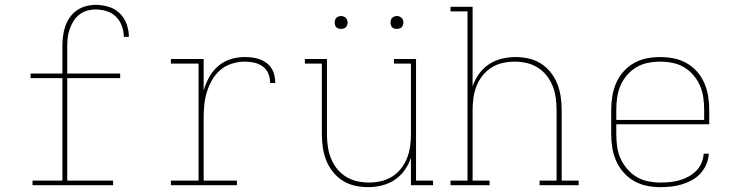

<svg xmlns="http://www.w3.org/2000/svg" viewBox="-20 -763 3040 791"><path d="M114 0V-19H237V-441H106V-460H237V-571Q237 -592 239.5 -613Q242 -634 248.5 -653.5Q255 -673 267 -690.5Q279 -708 296 -720Q313 -732 333.5 -737.5Q354 -743 374 -743Q401 -743 427.5 -735Q454 -727 473 -708.5Q492 -690 501.5 -664Q511 -638 511 -611H490Q490 -634 482 -656Q474 -678 458 -694Q442 -710 419.5 -717Q397 -724 374 -724Q356 -724 338.5 -719Q321 -714 306.5 -702.5Q292 -691 282.5 -675.5Q273 -660 267 -643Q261 -626 259 -607.5Q257 -589 257 -571V-460H475V-441H257V-19H446V0Z M684 0V-19H798V-501H684V-520H819V-390Q827 -418 841.5 -444.5Q856 -471 878.5 -490.5Q901 -510 929.5 -519Q958 -528 988 -528Q1004 -528 1019.5 -526Q1035 -524 1049.5 -519Q1064 -514 1077 -504.5Q1090 -495 1098.5 -481.5Q1107 -468 1110.5 -452.5Q1114 -437 1114 -421H1093Q1093 -441 1085.5 -459.5Q1078 -478 1062 -489.5Q1046 -501 1026.5 -505Q1007 -509 988 -509Q961 -509 934.5 -500.5Q908 -492 887.5 -474.5Q867 -457 853.5 -433Q840 -409 832 -383Q824 -357 821.5 -330Q819 -303 819 -276V-19H956V0Z M1497 8Q1469 8 1442 2Q1415 -4 1392 -18.5Q1369 -33 1351.5 -55Q1334 -77 1324 -102.5Q1314 -128 1310 -155.5Q1306 -183 1306 -210V-501H1236V-520H1327V-210Q1327 -185 1330.5 -160Q1334 -135 1343 -112Q1352 -89 1367.5 -69Q1383 -49 1404.5 -35.5Q1426 -22 1450.5 -16.5Q1475 -11 1500 -11Q1525 -11 1549.5 -16.5Q1574 -22 1595.5 -35.5Q1617 -49 1632.5 -69Q1648 -89 1657 -112Q1666 -135 1669.5 -160Q1673 -185 1673 -210V-501H1603V-520H1694V-19H1764V0H1673V-113Q1664 -86 1647 -62Q1630 -38 1606 -22Q1582 -6 1553.5 1Q1525 8 1497 8ZM1615 -644Q1610 -644 1604.5 -645.5Q1599 -647 1595.5 -650.5Q1592 -654 1590.5 -659.5Q1589 -665 1589 -670Q1589 -675 1590.5 -680.5Q1592 -686 1595.5 -689.5Q1599 -693 1604.5 -695Q1610 -697 1615 -697Q1620 -697 1625.5 -695Q1631 -693 1634.5 -689.5Q1638 -686 1640 -680.5Q1642 -675 1642 -670Q1642 -665 1640 -659.5Q1638 -654 1634.5 -650.5Q1631 -647 1625.5 -645.5Q1620 -644 1615 -644ZM1385 -644Q1380 -644 1374.5 -645.5Q1369 -647 1365.5 -650.5Q1362 -654 1360.5 -659.5Q1359 -665 1359 -670Q1359 -675 1360.5 -680.5Q1362 -686 1365.5 -689.5Q1369 -693 1374.5 -695Q1380 -697 1385 -697Q1390 -697 1395.5 -695Q1401 -693 1404.5 -689.5Q1408 -686 1410 -680.5Q1412 -675 1412 -670Q1412 -665 1410 -659.5Q1408 -654 1404.5 -650.5Q1401 -647 1395.5 -645.5Q1390 -644 1385 -644Z M1997 0H1836V-19H1906V-716H1836V-735H1927V-407Q1936 -434 1953 -458Q1970 -482 1994 -498Q2018 -514 2046.5 -521Q2075 -528 2103 -528Q2131 -528 2158 -522Q2185 -516 2208 -501.5Q2231 -487 2248.5 -465Q2266 -443 2276 -417.5Q2286 -392 2290 -364.5Q2294 -337 2294 -310V-19H2364V0H2203V-19H2273V-310Q2273 -335 2269.5 -360Q2266 -385 2257 -408Q2248 -431 2232.5 -451Q2217 -471 2195.5 -484.5Q2174 -498 2149.5 -503.5Q2125 -509 2100 -509Q2075 -509 2050.5 -503.5Q2026 -498 2004.5 -484.5Q1983 -471 1967.5 -451Q1952 -431 1943 -408Q1934 -385 1930.5 -360Q1927 -335 1927 -310V-19H1997Z M2701 8Q2673 8 2645 2.5Q2617 -3 2592.5 -17Q2568 -31 2549 -52.5Q2530 -74 2518.5 -100Q2507 -126 2502.5 -154Q2498 -182 2498 -210V-310Q2498 -338 2502.5 -366Q2507 -394 2518 -420Q2529 -446 2548 -467.5Q2567 -489 2591.5 -503Q2616 -517 2644 -522.5Q2672 -528 2700 -528Q2728 -528 2756 -522.5Q2784 -517 2808.5 -503Q2833 -489 2852 -467.5Q2871 -446 2882 -420Q2893 -394 2897.5 -366Q2902 -338 2902 -310V-251H2519V-210Q2519 -184 2522.5 -158.5Q2526 -133 2536.5 -110Q2547 -87 2564 -67Q2581 -47 2603 -34Q2625 -21 2650.5 -16Q2676 -11 2701 -11Q2721 -11 2741 -13Q2761 -15 2780 -20.5Q2799 -26 2816.5 -35.5Q2834 -45 2848 -59Q2862 -73 2870 -91.5Q2878 -110 2879 -130H2900Q2899 -108 2890 -86.5Q2881 -65 2866 -48.5Q2851 -32 2831 -21Q2811 -10 2789.5 -3.5Q2768 3 2746 5.5Q2724 8 2701 8ZM2519 -269H2881V-310Q2881 -336 2877.5 -361Q2874 -386 2864 -409.5Q2854 -433 2837 -453Q2820 -473 2798 -486Q2776 -499 2751 -504Q2726 -509 2700 -509Q2674 -509 2649 -504Q2624 -499 2602 -486Q2580 -473 2563 -453Q2546 -433 2536 -409.5Q2526 -386 2522.5 -361Q2519 -336 2519 -310Z"/></svg>

Font: Iosevka HT Thin Extended
Style: Regular
Weight: 100
Width: 7
Monospace: yes
Designer: Belleve Invis
Foundry: Belleve Invis
Version: Version 32.3.0; ttfautohint (v1.8.4)